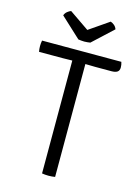

<svg xmlns="http://www.w3.org/2000/svg" viewBox="-130 -947 741 1022"><g transform="rotate(15 240.5 -436.0)"><path d="M22.5 -621Q21 -628.5 20.2 -636.5Q19.5 -644.5 19.5 -652Q19.5 -659.5 20.2 -667.2Q21 -675 22.5 -683H459.5Q464.5 -668 464.5 -653Q464.5 -636 453.8 -628.5Q443 -621 420.5 -621H331.5Q322.5 -621 305 -621.5Q287.5 -622 277.5 -622H205.5Q196 -622 178.8 -621.5Q161.5 -621 151.5 -621ZM205.5 -548Q205.5 -568.5 205.5 -584.8Q205.5 -601 205.5 -622V-652H277.5V-622Q277.5 -601 277.5 -584.8Q277.5 -568.5 277.5 -548V0Q270 1.5 260.2 2.2Q250.5 3 241.5 3Q232.5 3 222.8 2.2Q213 1.5 205.5 0ZM349.5 -875Q359.5 -872 369.8 -863.5Q380 -855 384.5 -842L273.5 -739Q267 -738 258.2 -737Q249.5 -736 240.5 -736Q231.5 -736 223 -737Q214.5 -738 207.5 -739L96.5 -842Q101 -855 111.5 -863.5Q122 -872 131.5 -875L240.5 -800Z"/></g></svg>

Font: Signika Negative Light Light
Style: Regular
Weight: 300
Version: Version 2.001